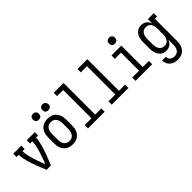

<svg xmlns="http://www.w3.org/2000/svg" viewBox="72 -1684 2855 2855"><g transform="rotate(-45 1500.0 -256.0)"><path d="M205 0Q190 -36 175 -72.5Q160 -109 146 -146Q132 -183 119 -220Q106 -257 95.5 -295Q85 -333 77 -372Q69 -411 69 -450H23V-520H193V-450H147Q147 -417 152.5 -385Q158 -353 166 -321Q174 -289 183.5 -258Q193 -227 204 -196Q215 -165 226.5 -134Q238 -103 250 -73Q262 -103 273.5 -134Q285 -165 296 -196Q307 -227 316.5 -258Q326 -289 334 -321Q342 -353 348 -385Q354 -417 354 -450H307V-520H477V-450H431Q431 -411 423 -372Q415 -333 404.5 -295Q394 -257 381 -220Q368 -183 354 -146Q340 -109 325 -72.5Q310 -36 295 0Z M750 8Q723 8 696.5 2.5Q670 -3 647.5 -16.5Q625 -30 607.5 -50.5Q590 -71 579.5 -95.5Q569 -120 565 -146.5Q561 -173 561 -200V-320Q561 -347 565 -373.5Q569 -400 579.5 -424.5Q590 -449 607.5 -469.5Q625 -490 647.5 -503.5Q670 -517 696.5 -522.5Q723 -528 750 -528Q777 -528 803.5 -522.5Q830 -517 852.5 -503.5Q875 -490 892.5 -469.5Q910 -449 920.5 -424.5Q931 -400 935 -373.5Q939 -347 939 -320V-200Q939 -173 935 -146.5Q931 -120 920.5 -95.5Q910 -71 892.5 -50.5Q875 -30 852.5 -16.5Q830 -3 803.5 2.5Q777 8 750 8ZM750 -62Q767 -62 783.5 -66Q800 -70 813.5 -80Q827 -90 836.5 -104Q846 -118 851.5 -134Q857 -150 859.5 -166.5Q862 -183 862 -200V-320Q862 -337 859.5 -353.5Q857 -370 851.5 -386Q846 -402 836.5 -416Q827 -430 813.5 -440Q800 -450 783.5 -454Q767 -458 750 -458Q733 -458 716.5 -454Q700 -450 686.5 -440Q673 -430 663.5 -416Q654 -402 648.5 -386Q643 -370 641 -353.5Q639 -337 639 -320V-200Q639 -183 641 -166.5Q643 -150 648.5 -134Q654 -118 663.5 -104Q673 -90 686.5 -80Q700 -70 716.5 -66Q733 -62 750 -62ZM850 -608Q837 -608 825 -611.5Q813 -615 804 -624Q795 -633 791.5 -645Q788 -657 788 -670Q788 -683 791.5 -695Q795 -707 804 -716Q813 -725 825 -729Q837 -733 850 -733Q863 -733 875 -729Q887 -725 896 -716Q905 -707 909 -695Q913 -683 913 -670Q913 -657 909 -645Q905 -633 896 -624Q887 -615 875 -611.5Q863 -608 850 -608ZM650 -608Q637 -608 625 -611.5Q613 -615 604 -624Q595 -633 591.5 -645Q588 -657 588 -670Q588 -683 591.5 -695Q595 -707 604 -716Q613 -725 625 -729Q637 -733 650 -733Q663 -733 675 -729Q687 -725 696 -716Q705 -707 709 -695Q713 -683 713 -670Q713 -657 709 -645Q705 -633 696 -624Q687 -615 675 -611.5Q663 -608 650 -608Z M1075 0V-70H1218V-665H1089V-735H1296V-70H1425V0Z M1575 0V-70H1718V-665H1589V-735H1796V-70H1925V0Z M2075 0V-70H2218V-450H2089V-520H2296V-70H2425V0ZM2250 -608Q2237 -608 2225 -611.5Q2213 -615 2204 -624Q2195 -633 2191.5 -645Q2188 -657 2188 -670Q2188 -683 2191.5 -695Q2195 -707 2204 -716Q2213 -725 2225 -729Q2237 -733 2250 -733Q2263 -733 2275 -729Q2287 -725 2296 -716Q2305 -707 2309 -695Q2313 -683 2313 -670Q2313 -657 2309 -645Q2305 -633 2296 -624Q2287 -615 2275 -611.5Q2263 -608 2250 -608Z M2747 223Q2724 223 2702 219.5Q2680 216 2659.5 207Q2639 198 2621.5 183Q2604 168 2592 149.5Q2580 131 2574 109Q2568 87 2567 65H2645Q2645 84 2653 101.5Q2661 119 2675.5 131Q2690 143 2709 148Q2728 153 2747 153Q2763 153 2779 148.5Q2795 144 2808 134Q2821 124 2830 110Q2839 96 2844.5 80Q2850 64 2851.5 47.5Q2853 31 2853 15V-91Q2846 -69 2833.5 -50.5Q2821 -32 2803 -18Q2785 -4 2763 2Q2741 8 2719 8Q2694 8 2670 1Q2646 -6 2627 -21.5Q2608 -37 2594.5 -58.5Q2581 -80 2573.5 -103Q2566 -126 2563.5 -150.5Q2561 -175 2561 -200V-320Q2561 -345 2563.5 -369.5Q2566 -394 2573.5 -417Q2581 -440 2594.5 -461.5Q2608 -483 2627 -498.5Q2646 -514 2670 -521Q2694 -528 2719 -528Q2741 -528 2763 -522Q2785 -516 2803 -502Q2821 -488 2833.5 -469.5Q2846 -451 2854 -429V-520H2977V-450H2931V15Q2931 41 2927.5 67.5Q2924 94 2914 118Q2904 142 2887 163Q2870 184 2847.5 198Q2825 212 2799 217.5Q2773 223 2747 223ZM2749 -62Q2765 -62 2781 -66.5Q2797 -71 2810 -81.5Q2823 -92 2831.5 -106Q2840 -120 2845 -135.5Q2850 -151 2852 -167.5Q2854 -184 2854 -200V-320Q2854 -336 2852 -352.5Q2850 -369 2845 -384.5Q2840 -400 2831.5 -414Q2823 -428 2810 -438.5Q2797 -449 2781 -453.5Q2765 -458 2749 -458Q2732 -458 2716 -453.5Q2700 -449 2686.5 -439Q2673 -429 2663.5 -415Q2654 -401 2648.5 -385.5Q2643 -370 2641 -353.5Q2639 -337 2639 -320V-200Q2639 -183 2641 -166.5Q2643 -150 2648.5 -134.5Q2654 -119 2663.5 -105Q2673 -91 2686.5 -81Q2700 -71 2716 -66.5Q2732 -62 2749 -62Z"/></g></svg>

Font: Iosevka Curly Slab
Style: Regular
Weight: 400
Monospace: yes
Designer: Belleve Invis
Foundry: Belleve Invis
Version: Version 22.1.2; ttfautohint (v1.8.4)